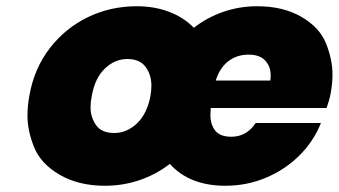

<svg xmlns="http://www.w3.org/2000/svg" viewBox="-20 -588 1085 615"><path d="M1039 -288Q1035 -267 1026 -242H655Q654 -230 654 -220Q654 -189 669.5 -169.5Q685 -150 721 -150Q770 -150 799 -194H1008Q985 -136 939.5 -90.5Q894 -45 832.5 -19Q771 7 702 7Q587 7 524 -63Q480 -29 427 -11Q374 7 316 7Q232 7 171.5 -28Q111 -63 89.5 -116Q68 -169 68 -218Q68 -248 74 -281Q89 -368 139 -433Q189 -498 261.5 -533Q334 -568 418 -568Q475 -568 522 -550Q569 -532 601 -499Q643 -532 695 -550Q747 -568 804 -568Q887 -568 945.5 -534Q1004 -500 1024.5 -448.5Q1045 -397 1045 -349Q1045 -320 1039 -288ZM846 -330Q847 -339 847 -347Q847 -375 829.5 -394Q812 -413 776 -413Q739 -413 711.5 -392Q684 -371 671 -330ZM346 -162Q386 -162 418.5 -192.5Q451 -223 462 -281Q465 -299 465 -314Q465 -348 446.5 -373.5Q428 -399 388 -399Q348 -399 316 -368.5Q284 -338 274 -281Q270 -261 270 -244Q270 -213 287.5 -187.5Q305 -162 346 -162Z"/></svg>

Font: Fz Poppins ExtBd
Style: Italic
Weight: 800
Italic angle: -10°
Designer: Ninad Kale (Devanagari), Jonny Pinhorn (Latin)
Foundry: Indian Type Foundry
Version: Vit hóa bi Vntype.Com & FontZin.Com